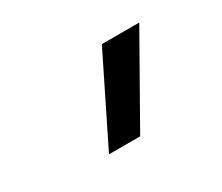

<svg xmlns="http://www.w3.org/2000/svg" viewBox="-70 -927 739 640"><g transform="rotate(-30 300.0 -607.0)"><path d="M197 -442 360 -772H504L317 -442Z"/></g></svg>

Font: Iosevka HT Extended
Style: Bold Italic
Weight: 700
Width: 7
Italic angle: -9°
Monospace: yes
Designer: Belleve Invis
Foundry: Belleve Invis
Version: Version 32.3.0; ttfautohint (v1.8.4)